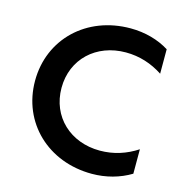

<svg xmlns="http://www.w3.org/2000/svg" viewBox="-106 -809 883 918"><g transform="rotate(15 335.0 -350.0)"><path d="M429 10C498 10 565 -8 621 -42V-163C566 -127 505 -107 437 -107C291 -107 183 -207 183 -350C183 -493 291 -593 437 -593C505 -593 566 -573 621 -537V-658C568 -691 502 -710 429 -710C212 -710 52 -557 52 -350C52 -143 212 10 429 10Z"/></g></svg>

Font: Chess Sans SemiBold
Style: Regular
Weight: 600
Designer: Wolf Bōese
Foundry: Wolf Bōese
Version: Version 7.223;Glyphs 3.3 (3306)